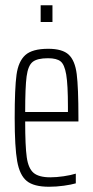

<svg xmlns="http://www.w3.org/2000/svg" viewBox="-20 -704 356 732"><path d="M279 -241H76Q76 -147 82 -104.5Q88 -62 108 -45Q128 -28 172 -28Q195 -28 222.5 -32Q250 -36 269 -42V-5Q252 0 223.5 4Q195 8 167 8Q109 8 82 -14Q55 -36 45.5 -89.5Q36 -143 36 -254Q36 -368 43 -419Q50 -470 76.5 -494Q103 -518 164 -518Q218 -518 242 -495.5Q266 -473 272.5 -421.5Q279 -370 279 -256ZM76 -277H239V-297Q239 -381 232.5 -419.5Q226 -458 211 -470Q196 -482 163 -482Q122 -482 104.5 -468Q87 -454 81.5 -413Q76 -372 76 -277ZM135 -620V-684H180V-620Z"/></svg>

Font: Saira Ultra Condensed ExLight
Style: Regular
Weight: 200
Width: 1
Designer: Hector Gatti with collaboration of the Omnibus-Type team
Foundry: Omnibus-Type
Version: Version 1.001; ttfautohint (v1.8)